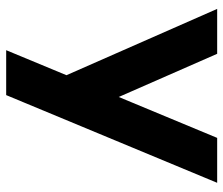

<svg xmlns="http://www.w3.org/2000/svg" viewBox="-72 -468 740 637"><g transform="rotate(90 298.5 -150.0)"><path d="M230 0 10 -500H159L320 -133L285 -132L438 -500H587L296 200H147Z"/></g></svg>

Font: Uncut Sans VF
Style: Regular
Weight: 400
Designer: Kasper Nordkvist
Foundry: Uncut Type
Version: Version 1.100;FEAKit 1.0